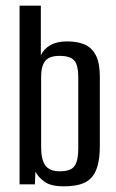

<svg xmlns="http://www.w3.org/2000/svg" viewBox="-20 -650 409 677"><path d="M205 7Q159 7 136.5 -9.5Q114 -26 105 -45L103 0H49V-630H124V-455Q135 -478 158 -491Q181 -504 217 -504Q253 -504 278.5 -493Q304 -482 318 -455Q332 -428 332 -380V-136Q332 -93 324 -65Q316 -37 300.5 -21.5Q285 -6 261 0.5Q237 7 205 7ZM190 -46Q216 -46 230 -53.5Q244 -61 250 -79Q256 -97 256 -128V-376Q256 -421 241.5 -437Q227 -453 190 -453Q153 -453 139 -434.5Q125 -416 125 -379V-133Q125 -87 140 -66.5Q155 -46 190 -46Z"/></svg>

Font: Alumni Sans Thin Medium
Style: Regular
Weight: 500
Version: Version 1.018